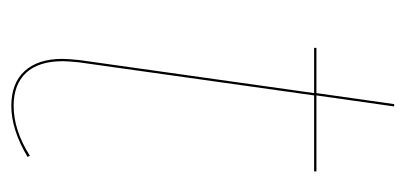

<svg xmlns="http://www.w3.org/2000/svg" viewBox="-204 -486 700 331"><g transform="rotate(90 145.5 -321.0)"><path d="M88 -108Q86 -88 86 -80Q86 -38 106 -16.5Q126 5 163 5Q205 5 249 -23L251 -19Q204 9 163 9Q124 9 103 -14Q82 -37 82 -79Q82 -88 84 -108L141 -513H63V-517H141L160 -651H164L145 -517H276V-513H145Z"/></g></svg>

Font: Fira Sans Condensed Four
Style: Italic
Weight: 100
Width: 3
Italic angle: -8°
Designer: bBox Type GmbH & Carrois Corporate GbR & Edenspiekermann AG
Foundry: bBox Type GmbH & Carrois Corporate GbR & Edenspiekermann AG
Version: Version 4.301